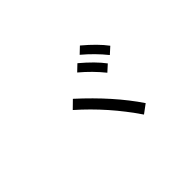

<svg xmlns="http://www.w3.org/2000/svg" viewBox="-84 -1139 1169 1169"><g transform="rotate(-45 500.0 -554.5)"><path d="M339.8 -593.8 388.7 -641.6Q573.2 -473.6 683.6 -309.6L627 -267.6Q502 -451.2 339.8 -593.8ZM607.4 -801.8 648.4 -840.8Q733.4 -769.5 778.3 -709L736.3 -670.9Q679.7 -741.2 607.4 -801.8ZM520.5 -736.3 561.5 -775.4Q646.5 -704.1 691.4 -643.6L649.4 -605.5Q592.8 -675.8 520.5 -736.3Z"/></g></svg>

Font: Gothic A1
Style: Regular
Weight: 400
Designer: HanYang I&C Co.,Ltd.
Foundry: HanYang I&C Co.,Ltd.
Version: Version 2.50